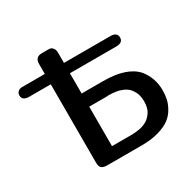

<svg xmlns="http://www.w3.org/2000/svg" viewBox="-151 -860 1042 1026"><g transform="rotate(-30 370.0 -347.0)"><path d="M9.8 -558.1Q9.8 -571.3 18.8 -580.1Q27.8 -588.9 42 -589.8H185.1V-651.9Q185.1 -693.8 227.1 -693.8H262.2Q273.4 -693.8 280.3 -692.4Q287.1 -690.9 295.2 -680.9Q303.2 -670.9 303.2 -651.9V-589.8H588.9Q630.9 -589.8 630.9 -557.9Q630.9 -525.9 588.9 -525.9H303.2V-400.9H435.1Q582 -400.9 641.1 -333Q687 -275.9 687 -199.2Q687 -172.4 681.9 -147.7Q676.8 -123 661.4 -95Q646 -66.9 620.1 -46.9Q594.2 -26.9 548.6 -13.4Q502.9 0 442.9 0H228Q207 0 196 -9Q185.1 -18.1 185.1 -42V-525.9H51.8Q9.8 -525.9 9.8 -558.1ZM303.2 -76.2H417H425.8Q435.5 -76.2 443.8 -77.1Q452.1 -78.1 465.1 -79.6Q478 -81.1 489 -84.5Q500 -87.9 512.9 -94Q525.9 -100.1 535.9 -109.6Q545.9 -119.1 554.4 -131.1Q563 -143.1 567.4 -160.6Q571.8 -178.2 571.8 -199.2Q571.8 -220.2 566.4 -239Q561 -257.8 545.9 -277.8Q530.8 -297.9 499.3 -309.3Q467.8 -320.8 421.9 -320.8Q419.9 -320.8 414.1 -320.3Q408.2 -319.8 405.8 -319.8H303.2Z"/></g></svg>

Font: CMU Sans Serif Demi Condensed
Style: DemiCondensed
Weight: 600
Width: 3
Version: Version 0.7.0